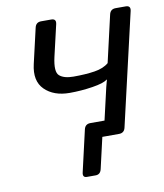

<svg xmlns="http://www.w3.org/2000/svg" viewBox="-77 -576 674 791"><g transform="rotate(-10 260.0 -181.0)"><path d="M87.9 -344.7 121.6 -490.7Q126.5 -512.7 148.4 -512.7H190.4Q212.4 -512.7 207.5 -490.7L176.8 -358.4Q163.1 -297.9 181.9 -281.5Q200.7 -265.1 240.2 -265.1Q291.5 -265.1 329.1 -271Q366.7 -276.9 388.2 -295.4L433.1 -490.7Q438 -512.7 460 -512.7H502Q523.9 -512.7 519 -490.7L410.6 -22Q405.8 0 383.8 0H314L284.2 129.4Q279.3 151.4 259.3 151.4H223.1Q203.6 151.4 209 129.4L248.5 -42.5Q253.4 -64.5 275.4 -64.5H334.5L365.7 -199.7Q368.7 -212.9 373.5 -229H371.6Q357.4 -216.8 309.3 -209.2Q261.2 -201.7 213.4 -201.7Q147 -201.7 109.4 -238.8Q71.8 -275.9 87.9 -344.7Z"/></g></svg>

Font: Istok Web
Style: BoldItalic
Weight: 700
Italic angle: -13°
Designer: Andrey V. Panov
Foundry: Andrey V. Panov
Version: Version 1.0.2g